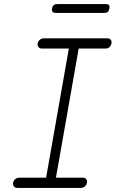

<svg xmlns="http://www.w3.org/2000/svg" viewBox="-20 -917 640 937"><path d="M253 -50H384Q395 -50 400.5 -43Q406 -36 404 -25Q402 -14 394 -7Q386 0 375 0H65Q54 0 48 -7Q42 -14 44 -25Q46 -36 54.5 -43Q63 -50 74 -50H205L316 -680H185Q174 -680 168 -687Q162 -694 164 -705Q166 -716 174.5 -723Q183 -730 194 -730H504Q515 -730 520.5 -723Q526 -716 524 -705Q522 -694 514 -687Q506 -680 495 -680H364ZM252 -854Q241 -854 236.5 -859.5Q232 -865 234 -876Q236 -887 242 -892Q248 -897 259 -897H497Q508 -897 512 -892Q516 -887 514 -876Q512 -865 506.5 -859.5Q501 -854 490 -854Z"/></svg>

Font: Maple Mono Thin
Style: Italic
Weight: 250
Italic angle: -10°
Monospace: yes
Designer: subframe7536
Version: Version 7.000